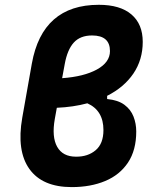

<svg xmlns="http://www.w3.org/2000/svg" viewBox="-20 -762 626 792"><path d="M275.9 9.8Q154.8 9.8 101.3 -64.9Q47.9 -139.6 71.8 -276.4L111.3 -499.5Q154.8 -742.2 387.7 -742.2Q475.6 -742.2 522.2 -702.4Q568.8 -662.6 568.8 -589.4Q568.8 -515.6 530.3 -458.7Q491.7 -401.9 421.9 -366.7V-353.5Q467.3 -349.1 493.4 -329.6Q519.5 -310.1 530.8 -281Q542 -252 542 -219.7Q542 -142.6 508.1 -91.6Q474.1 -40.5 414.1 -15.4Q354 9.8 275.9 9.8ZM340.3 -335.9Q282.2 -320.3 214.4 -317.4L206.1 -271.5Q192.9 -197.3 215.8 -156.5Q238.8 -115.7 293.5 -115.7Q342.3 -115.2 374.5 -142.3Q406.7 -169.4 406.7 -225.6Q406.7 -306.2 340.3 -335.9ZM236.3 -439.5Q325.7 -445.8 379.6 -475.3Q433.6 -504.9 433.6 -551.3Q433.6 -615.7 359.9 -615.7Q311 -615.7 284.4 -586.4Q257.8 -557.1 247.1 -498Z"/></svg>

Font: Cascadia Code PL
Style: Bold Italic
Weight: 700
Italic angle: -10°
Monospace: yes
Designer: Aaron Bell
Foundry: Saja Typeworks
Version: Version 2404.023; ttfautohint (v1.8.4)